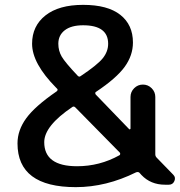

<svg xmlns="http://www.w3.org/2000/svg" viewBox="-20 -760 742 790"><path d="M278 -320Q162 -242 162 -175Q162 -76 297 -76Q390 -76 471 -121Q474 -122 474.5 -126Q475 -130 473 -132L290 -318Q284 -324 278 -320ZM322 -656Q273 -656 246.5 -635.5Q220 -615 220 -580Q220 -551 234 -527Q248 -503 300 -448Q306 -442 312 -447Q381 -493 403 -520.5Q425 -548 425 -580Q425 -656 322 -656ZM292 10Q52 10 52 -170Q52 -224 88 -273.5Q124 -323 213 -384Q220 -390 215 -395L211 -399Q112 -499 112 -580Q112 -653 167 -696.5Q222 -740 322 -740Q423 -740 475 -699Q527 -658 527 -585Q527 -532 493 -485Q459 -438 375 -382Q372 -381 372 -377Q372 -373 374 -371L511 -229Q512 -227 514.5 -228Q517 -229 517 -231V-361Q517 -382 532 -397Q547 -412 568 -412Q589 -412 604 -397Q619 -382 619 -361V-125Q619 -117 625 -111L693 -41Q704 -30 697.5 -15Q691 0 675 0H659Q600 0 562 -40L554 -49Q549 -54 540 -51Q417 10 292 10Z"/></svg>

Font: Rounded Mplus 1c Medium
Style: Regular
Weight: 500
Version: Version 1.059.20150529